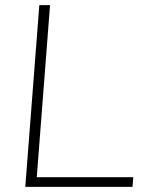

<svg xmlns="http://www.w3.org/2000/svg" viewBox="-20 -732 572 752"><path d="M134 -712H176L124 -38H502L499 0H79Z"/></svg>

Font: Muli ExtraLight
Style: Italic
Weight: 275
Italic angle: -4.541°
Designer: Vernon Adams
Foundry: Vernon Adams
Version: Version 2.001